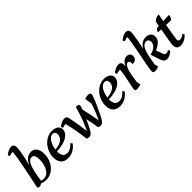

<svg xmlns="http://www.w3.org/2000/svg" viewBox="198 -1837 2951 2951"><g transform="rotate(-45 1674.0 -361.0)"><path d="M92 12Q70 12 56 7Q42 2 42 -13Q42 -17 50 -55Q58 -93 70.5 -153Q83 -213 97.5 -284.5Q112 -356 126 -427.5Q140 -499 149.5 -560Q159 -621 162 -660H159Q143 -660 124.5 -656.5Q106 -653 87 -645L71 -676Q101 -702 135.5 -718Q170 -734 196 -734Q227 -734 242 -716.5Q257 -699 257 -670Q257 -635 248.5 -579.5Q240 -524 227 -462Q214 -400 200 -345H204Q229 -403 270 -433Q311 -463 357 -463Q417 -463 450.5 -420.5Q484 -378 484 -294Q484 -207 449 -138Q414 -69 354.5 -29Q295 11 221 11Q194 11 170 6Q146 1 124 -10ZM307 -398Q254 -398 218 -314.5Q182 -231 156 -38Q168 -34 182.5 -32Q197 -30 214 -30Q263 -30 298.5 -67Q334 -104 353 -162Q372 -220 372 -283Q372 -339 356.5 -368.5Q341 -398 307 -398Z M700 12Q620 12 580.5 -32Q541 -76 541 -155Q541 -214 562 -269Q583 -324 620 -367.5Q657 -411 707 -436.5Q757 -462 815 -462Q878 -462 915 -434.5Q952 -407 952 -362Q952 -287 872.5 -238.5Q793 -190 648 -185Q648 -179 648 -173Q648 -115 672 -83.5Q696 -52 743 -52Q817 -52 882 -129L906 -100Q820 12 700 12ZM791 -422Q753 -422 724 -393Q695 -364 676 -318Q657 -272 651 -220Q705 -224 748.5 -240.5Q792 -257 817.5 -287.5Q843 -318 843 -364Q843 -392 829 -407Q815 -422 791 -422Z M1155 12Q1131 12 1109 0Q1097 -98 1079.5 -198Q1062 -298 1039 -388Q1006 -388 972 -374L956 -405Q985 -431 1018.5 -446.5Q1052 -462 1078 -462Q1111 -462 1124 -448Q1137 -434 1143 -401Q1159 -323 1172 -242.5Q1185 -162 1195 -80Q1239 -171 1274 -267.5Q1309 -364 1336 -462Q1364 -462 1381.5 -457Q1399 -452 1399 -428Q1399 -414 1379 -361Q1414 -214 1438 -68Q1501 -195 1543 -329L1525 -444Q1540 -453 1560.5 -457.5Q1581 -462 1598 -462Q1621 -462 1634 -454.5Q1647 -447 1647 -427Q1647 -415 1627 -361Q1607 -307 1565 -217Q1533 -145 1510 -99.5Q1487 -54 1469.5 -30Q1452 -6 1436.5 3Q1421 12 1403 12Q1393 12 1380 8.5Q1367 5 1357 0Q1350 -53 1340 -107Q1330 -161 1317 -215Q1285 -143 1262.5 -98.5Q1240 -54 1222.5 -30Q1205 -6 1189 3Q1173 12 1155 12Z M1830 12Q1750 12 1710.5 -32Q1671 -76 1671 -155Q1671 -214 1692 -269Q1713 -324 1750 -367.5Q1787 -411 1837 -436.5Q1887 -462 1945 -462Q2008 -462 2045 -434.5Q2082 -407 2082 -362Q2082 -287 2002.5 -238.5Q1923 -190 1778 -185Q1778 -179 1778 -173Q1778 -115 1802 -83.5Q1826 -52 1873 -52Q1947 -52 2012 -129L2036 -100Q1950 12 1830 12ZM1921 -422Q1883 -422 1854 -393Q1825 -364 1806 -318Q1787 -272 1781 -220Q1835 -224 1878.5 -240.5Q1922 -257 1947.5 -287.5Q1973 -318 1973 -364Q1973 -392 1959 -407Q1945 -422 1921 -422Z M2193 12Q2173 12 2165.5 4Q2158 -4 2158 -19Q2158 -36 2166.5 -77.5Q2175 -119 2187 -173.5Q2199 -228 2209 -284.5Q2219 -341 2221 -388H2218Q2202 -388 2183.5 -384.5Q2165 -381 2145 -373L2129 -404Q2159 -431 2194 -446.5Q2229 -462 2256 -462Q2289 -462 2304 -444.5Q2319 -427 2319 -398Q2319 -391 2319 -383Q2319 -375 2317 -366H2321Q2339 -411 2369.5 -436.5Q2400 -462 2442 -462Q2473 -462 2493 -444Q2513 -426 2513 -391Q2513 -354 2488.5 -332Q2464 -310 2417 -311Q2419 -323 2419 -336Q2419 -357 2410.5 -369.5Q2402 -382 2385 -382Q2352 -382 2327.5 -332.5Q2303 -283 2289 -198L2269 -70L2283 -7Q2265 2 2239.5 7Q2214 12 2193 12Z M2586 12Q2563 12 2555 2Q2547 -8 2547 -28Q2547 -45 2554 -88Q2561 -131 2572.5 -189.5Q2584 -248 2597 -314.5Q2610 -381 2622 -446Q2634 -511 2643.5 -567Q2653 -623 2656 -660H2653Q2637 -660 2618.5 -656.5Q2600 -653 2581 -645L2565 -676Q2595 -702 2629.5 -718Q2664 -734 2690 -734Q2721 -734 2736 -716.5Q2751 -699 2751 -670Q2751 -654 2746.5 -619.5Q2742 -585 2734.5 -541Q2727 -497 2718.5 -451.5Q2710 -406 2701 -368H2704Q2732 -416 2769 -439Q2806 -462 2858 -462Q2907 -462 2937 -433.5Q2967 -405 2966 -360Q2967 -313 2926.5 -271.5Q2886 -230 2820 -205L2859 -100Q2866 -82 2875 -71.5Q2884 -61 2902 -61Q2918 -61 2930.5 -65.5Q2943 -70 2956 -79L2972 -47Q2947 -22 2912.5 -5Q2878 12 2854 12Q2791 12 2770 -56L2715 -217Q2751 -224 2785 -241Q2819 -258 2841.5 -286Q2864 -314 2864 -353Q2864 -376 2850.5 -393.5Q2837 -411 2811 -411Q2765 -411 2736 -368Q2707 -325 2688.5 -248.5Q2670 -172 2655 -69L2670 -7Q2651 3 2626.5 7.5Q2602 12 2586 12Z M3148 12Q3059 12 3059 -83Q3059 -95 3063.5 -125Q3068 -155 3078 -215Q3088 -275 3106 -377L3041 -380Q3044 -400 3053.5 -416Q3063 -432 3075 -436L3117 -439Q3121 -457 3124.5 -477.5Q3128 -498 3132 -520Q3156 -543 3181.5 -554.5Q3207 -566 3242 -569Q3236 -535 3230.5 -504Q3225 -473 3220 -444L3348 -451Q3348 -438 3343 -420Q3338 -402 3328.5 -387.5Q3319 -373 3305 -369L3208 -373Q3184 -232 3173.5 -169.5Q3163 -107 3163 -99Q3163 -60 3200 -60Q3243 -60 3289 -99L3306 -68Q3277 -33 3232.5 -10.5Q3188 12 3148 12Z"/></g></svg>

Font: Petrona SemiBold
Style: Italic
Weight: 600
Italic angle: -9°
Designer: Ringo R. Seeber
Foundry: Ringo R. Seeber
Version: Version 2.001; ttfautohint (v1.8.3)